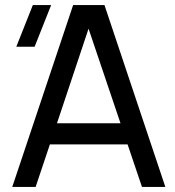

<svg xmlns="http://www.w3.org/2000/svg" viewBox="-20 -740 694 760"><path d="M28.5 0 269.5 -720H393.5L634.5 0H542L485 -168.5H177.5L121 0ZM205.5 -252H457L330.5 -626.5ZM117 -555H44.5L110 -720H182.5Z"/></svg>

Font: Cns Manrope Med
Style: Regular
Weight: 500
Designer: Mikhail Sharanda
Foundry: Mikhail Sharanda
Version: Version 4.504